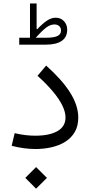

<svg xmlns="http://www.w3.org/2000/svg" viewBox="-20 -880 535 1139"><path d="M191.7 -656.1Q231 -699.4 255 -717.2Q279.1 -735 302.8 -735Q320.5 -735 331.2 -725.1Q342 -715.3 342 -698.8Q342 -676.2 320.3 -666.1Q298.7 -656.1 252 -656.1ZM157.9 -656.1H94.1V-615.1H252Q313.4 -615.1 346 -637.3Q378.6 -659.6 378.6 -703.9Q378.6 -733.7 359.7 -754.3Q340.7 -774.9 310.4 -774.9Q285.2 -774.9 260 -758.5Q234.7 -742.1 202.1 -708.1H197.2V-859.5H157.9ZM444.3 -182.6Q444.3 -253.9 396.4 -330.3Q348.4 -406.6 253.8 -491L202.5 -430.3Q255.8 -382.5 293 -338.2Q330.3 -294 349.4 -255.1Q368.6 -216.1 368.6 -183.3Q368.6 -129.4 320.9 -102.2Q273.2 -75 189.5 -75Q161.1 -75 131 -78.5Q101 -81.9 67 -90.1L49.2 -15Q86.5 -5.5 121.8 -0.7Q157.2 4 190.6 4Q240.5 4 286.1 -6.5Q331.7 -16.9 367.4 -39.2Q403 -61.5 423.7 -97Q444.3 -132.4 444.3 -182.6ZM130.1 175.2 194.1 239.4 258.4 175.2 194.1 111.1Z"/></svg>

Font: Estedad VF
Style: Regular
Weight: 100
Designer: Amin Abedi
Version: Version 7.3